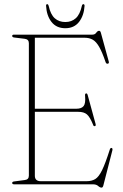

<svg xmlns="http://www.w3.org/2000/svg" viewBox="-20 -862 573 898"><path d="M37 -694Q37 -700 45.5 -700H412Q424 -700 430.2 -709Q436.5 -718 443.5 -718Q449.5 -718 452 -708L488.5 -575Q491.5 -565 483.5 -564Q476.5 -563 473.5 -572.5Q458 -618 444 -642.5Q430 -667 414 -676.2Q398 -685.5 375.5 -685.5H143V-353.5H338Q361 -353.5 371 -365.8Q381 -378 378 -412.5Q376.5 -423.5 382 -425Q388 -426.5 390.5 -416L427 -282.5Q429.5 -273 423.5 -272Q417.5 -270.5 415 -279.5Q400.5 -315 386.5 -327Q372.5 -339 345.5 -339H143V-40Q143 -14.5 171 -14.5H384.5Q409 -14.5 425.5 -24.5Q442 -34.5 457.5 -66.2Q473 -98 493.5 -162.5Q496.5 -171 501.5 -170Q508 -169 505.5 -158.5L463.5 5Q461 15.5 455 15.5Q447.5 15.5 439 7.8Q430.5 0 413.5 0H45.5Q37 0 37 -6.5Q37 -12.5 47 -13.5L96 -20Q115 -22 115 -40.5V-660Q115 -678 96 -680.5L47 -686.5Q37 -687.5 37 -694ZM285.5 -759Q314.5 -759 334.2 -776.5Q354 -794 363 -835Q365 -842.5 370 -842.5Q375.5 -842.5 375.5 -834.5Q372.5 -788.5 349.5 -759.2Q326.5 -730 285.5 -730Q244 -730 221 -759.2Q198 -788.5 195.5 -834.5Q195 -842.5 201 -842.5Q205.5 -842.5 207.5 -835Q216.5 -794 236.2 -776.5Q256 -759 285.5 -759Z"/></svg>

Font: Fraunces 144pt Soft Thin
Style: Regular
Weight: 100
Version: Version 1.000;[0bf87f6ff]